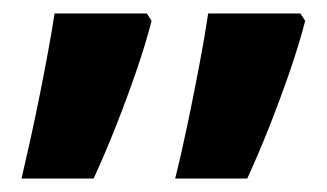

<svg xmlns="http://www.w3.org/2000/svg" viewBox="-20 -622 485 285"><path d="M240 -357Q250 -397 259 -440.5Q268 -484 276 -526Q284 -568 289 -602H426L433 -591Q424 -556 410 -515.5Q396 -475 380 -434.5Q364 -394 347 -357ZM12 -357Q19 -387 26 -419Q33 -451 39.5 -483.5Q46 -516 51.5 -546Q57 -576 61 -602H198L205 -591Q196 -556 182 -515.5Q168 -475 152 -434.5Q136 -394 119 -357Z"/></svg>

Font: Noto Sans
Style: Bold
Weight: 700
Designer: Monotype Design Team
Foundry: Monotype Imaging Inc.
Version: Version 2.000;GOOG;noto-source:20170915:90ef993387c0; ttfaut